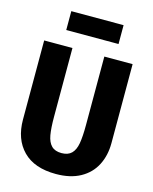

<svg xmlns="http://www.w3.org/2000/svg" viewBox="-132 -979 864 1082"><g transform="rotate(15 300.0 -437.5)"><path d="M558 -232Q558 -160 529 -103.5Q500 -47 442 -15Q384 17 300 17Q174 17 108 -50Q42 -117 42 -232V-693H207V-293Q207 -226 214 -186Q221 -146 241.5 -125.5Q262 -105 300 -105Q338 -105 358.5 -125.5Q379 -146 386 -186Q393 -226 393 -293V-693H558ZM147 -782V-892H452V-782Z"/></g></svg>

Font: Fira Mono
Style: Bold
Weight: 700
Monospace: yes
Designer: Carrois Corporate & Edenspiekermann AG
Foundry: Carrois Corporate GbR & Edenspiekermann AG
Version: Version 3.206